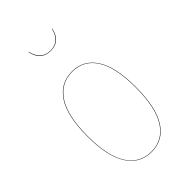

<svg xmlns="http://www.w3.org/2000/svg" viewBox="-225 -818 907 907"><g transform="rotate(-45 228.5 -364.0)"><path d="M149.9 -736.8H151.9Q167.5 -668 229 -668Q290.5 -668 306.2 -736.8H308.1Q293.9 -666 229 -666Q164.1 -666 149.9 -736.8ZM230 -526.9Q307.1 -526.9 349.6 -461.2Q392.1 -395.5 392.1 -262.2Q392.1 -125 349.1 -58.1Q306.2 8.8 228 8.8Q150.4 8.8 107.7 -57.9Q64.9 -124.5 64.9 -257.8Q64.9 -394 108.6 -460.4Q152.3 -526.9 230 -526.9ZM66.9 -257.8Q66.9 -125 108.9 -59.1Q150.9 6.8 228 6.8Q305.2 6.8 347.7 -59.8Q390.1 -126.5 390.1 -262.2Q390.1 -394.5 348.4 -459.7Q306.6 -524.9 230 -524.9Q153.3 -524.9 110.1 -458.7Q66.9 -392.6 66.9 -257.8Z"/></g></svg>

Font: Fira Sans Compressed Two
Style: Regular
Weight: 100
Width: 1
Designer: Carrois Corporate & Edenspiekermann AG
Foundry: Carrois Corporate GbR & Edenspiekermann AG
Version: Version 4.203;PS 004.203;hotconv 1.0.88;makeotf.lib2.5.64775